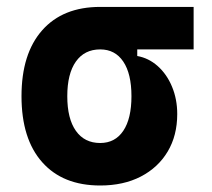

<svg xmlns="http://www.w3.org/2000/svg" viewBox="-20 -538 626 567"><path d="M275.9 9.8Q165.5 9.8 104.5 -59.1Q43.5 -127.9 43.5 -253.9Q43.5 -379.4 104.5 -448.5Q165.5 -517.6 275.9 -517.6L385.3 -486.8V-372.6Q418.9 -366.7 445.8 -342.8Q472.7 -318.8 488 -282Q503.4 -245.1 503.4 -201.2Q503.4 -137.7 475.1 -90.3Q446.8 -43 395.8 -16.6Q344.7 9.8 275.9 9.8ZM275.9 -115.7Q319.8 -115.7 344 -151.6Q368.2 -187.5 368.2 -253.9Q368.2 -320.3 344 -356.2Q319.8 -392.1 275.9 -392.1Q229.5 -392.1 204.1 -356.2Q178.7 -320.3 178.7 -253.9Q178.7 -187.5 204.1 -151.6Q229.5 -115.7 275.9 -115.7ZM275.9 -392.1V-517.6H551.8V-392.1Z"/></svg>

Font: Cascadia Mono
Style: Regular
Weight: 400
Monospace: yes
Designer: Aaron Bell
Foundry: Saja Typeworks
Version: Version 2404.023